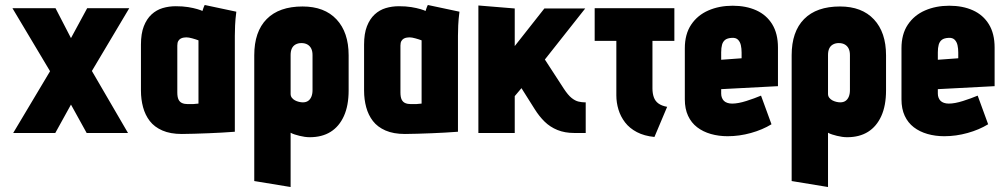

<svg xmlns="http://www.w3.org/2000/svg" viewBox="-20 -534 4033 771"><path d="M265 -381 203 -501H30L181 -248L33 0H202L265 -114L328 0H494L349 -249L499 -501H330Z M929 -487 802 -514Q798 -506 795.5 -498Q793 -490 793 -490Q787 -493 772 -497.5Q757 -502 735.5 -505.5Q714 -509 686 -509Q658 -509 633 -501.5Q608 -494 588.5 -476Q569 -458 557.5 -428.5Q546 -399 546 -355V-170Q546 -135 554.5 -103.5Q563 -72 581.5 -48Q600 -24 632 -10Q664 4 710 4Q733 4 761 3Q789 2 818 1Q847 0 870.5 -1.5Q894 -3 908.5 -4Q923 -5 923 -5V-390Q923 -407 924 -431.5Q925 -456 929 -487ZM692 -163V-351Q692 -363 696 -369.5Q700 -376 705.5 -379Q711 -382 717.5 -383Q724 -384 728 -384Q733 -384 739 -383Q745 -382 752 -380Q759 -378 765.5 -376Q772 -374 777 -372V-118Q771 -118 765.5 -117Q760 -116 755 -116Q750 -116 744.5 -116Q739 -116 734 -116Q721 -116 711.5 -120Q702 -124 697 -134Q692 -144 692 -163Z M1380 -171V-312Q1380 -404 1331.5 -456Q1283 -508 1195 -508Q1101 -508 1051 -457.5Q1001 -407 1001 -312V193L1147 217V-1Q1154 3 1163.5 6Q1173 9 1183 11.5Q1193 14 1203.5 15.5Q1214 17 1224 17Q1273 17 1307.5 -4.5Q1342 -26 1361 -68Q1380 -110 1380 -171ZM1235 -313V-172Q1235 -157 1230.5 -146Q1226 -135 1217.5 -129Q1209 -123 1196 -123Q1189 -123 1180.5 -125Q1172 -127 1164.5 -131Q1157 -135 1152 -141.5Q1147 -148 1147 -157V-313Q1147 -329 1152 -339.5Q1157 -350 1167 -355.5Q1177 -361 1190 -361Q1205 -361 1215 -355Q1225 -349 1230 -338.5Q1235 -328 1235 -313Z M1825 -487 1698 -514Q1694 -506 1691.5 -498Q1689 -490 1689 -490Q1683 -493 1668 -497.5Q1653 -502 1631.5 -505.5Q1610 -509 1582 -509Q1554 -509 1529 -501.5Q1504 -494 1484.5 -476Q1465 -458 1453.5 -428.5Q1442 -399 1442 -355V-170Q1442 -135 1450.5 -103.5Q1459 -72 1477.5 -48Q1496 -24 1528 -10Q1560 4 1606 4Q1629 4 1657 3Q1685 2 1714 1Q1743 0 1766.5 -1.5Q1790 -3 1804.5 -4Q1819 -5 1819 -5V-390Q1819 -407 1820 -431.5Q1821 -456 1825 -487ZM1588 -163V-351Q1588 -363 1592 -369.5Q1596 -376 1601.5 -379Q1607 -382 1613.5 -383Q1620 -384 1624 -384Q1629 -384 1635 -383Q1641 -382 1648 -380Q1655 -378 1661.5 -376Q1668 -374 1673 -372V-118Q1667 -118 1661.5 -117Q1656 -116 1651 -116Q1646 -116 1640.5 -116Q1635 -116 1630 -116Q1617 -116 1607.5 -120Q1598 -124 1593 -134Q1588 -144 1588 -163Z M2244 -178 2168 -295 2330 -500H2166L2047 -349V-500L1901 -512V0H2047V-148L2074 -180L2127 -96Q2145 -67 2167 -45.5Q2189 -24 2218.5 -12Q2248 0 2286 0H2332V-123H2329Q2317 -123 2303.5 -126Q2290 -129 2275.5 -140.5Q2261 -152 2244 -178Z M2600 -179V-370H2688V-501H2368V-370H2455V-151Q2455 -122 2463.5 -94Q2472 -66 2490 -42.5Q2508 -19 2537.5 -3.5Q2567 12 2608 16L2659 -105Q2637 -109 2624 -118.5Q2611 -128 2605.5 -143.5Q2600 -159 2600 -179Z M2876 -158V-176L3104 -188V-343Q3104 -399 3081 -436.5Q3058 -474 3017 -492.5Q2976 -511 2922 -511Q2868 -511 2824.5 -492Q2781 -473 2755.5 -435Q2730 -397 2730 -340V-135Q2730 -97 2743 -69Q2756 -41 2779.5 -23Q2803 -5 2834.5 4Q2866 13 2902 13Q2949 13 2995.5 0Q3042 -13 3078 -35L3036 -150Q3010 -139 2977 -128.5Q2944 -118 2920 -118Q2909 -118 2900.5 -121Q2892 -124 2887 -129Q2882 -134 2879 -141.5Q2876 -149 2876 -158ZM2958 -323V-300L2876 -294V-324Q2876 -342 2879.5 -354.5Q2883 -367 2892 -374Q2901 -381 2919 -382Q2935 -383 2943.5 -374.5Q2952 -366 2955 -352.5Q2958 -339 2958 -323Z M3538 -171V-312Q3538 -404 3489.5 -456Q3441 -508 3353 -508Q3259 -508 3209 -457.5Q3159 -407 3159 -312V193L3305 217V-1Q3312 3 3321.5 6Q3331 9 3341 11.5Q3351 14 3361.5 15.5Q3372 17 3382 17Q3431 17 3465.5 -4.5Q3500 -26 3519 -68Q3538 -110 3538 -171ZM3393 -313V-172Q3393 -157 3388.5 -146Q3384 -135 3375.5 -129Q3367 -123 3354 -123Q3347 -123 3338.5 -125Q3330 -127 3322.5 -131Q3315 -135 3310 -141.5Q3305 -148 3305 -157V-313Q3305 -329 3310 -339.5Q3315 -350 3325 -355.5Q3335 -361 3348 -361Q3363 -361 3373 -355Q3383 -349 3388 -338.5Q3393 -328 3393 -313Z M3746 -158V-176L3974 -188V-343Q3974 -399 3951 -436.5Q3928 -474 3887 -492.5Q3846 -511 3792 -511Q3738 -511 3694.5 -492Q3651 -473 3625.5 -435Q3600 -397 3600 -340V-135Q3600 -97 3613 -69Q3626 -41 3649.5 -23Q3673 -5 3704.5 4Q3736 13 3772 13Q3819 13 3865.5 0Q3912 -13 3948 -35L3906 -150Q3880 -139 3847 -128.5Q3814 -118 3790 -118Q3779 -118 3770.5 -121Q3762 -124 3757 -129Q3752 -134 3749 -141.5Q3746 -149 3746 -158ZM3828 -323V-300L3746 -294V-324Q3746 -342 3749.5 -354.5Q3753 -367 3762 -374Q3771 -381 3789 -382Q3805 -383 3813.5 -374.5Q3822 -366 3825 -352.5Q3828 -339 3828 -323Z"/></svg>

Font: Advent Pro ExtraBold
Style: Regular
Weight: 800
Designer: VivaRado, Andreas Kalpakidis
Foundry: VivaRado, Andreas Kalpakidis
Version: Version 3.000